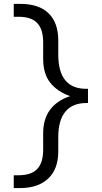

<svg xmlns="http://www.w3.org/2000/svg" viewBox="-20 -762 517 975"><path d="M84 192.9H49.8V127.9H75.2Q139.2 127.9 169.2 95.9Q199.2 64 199.2 -1V-85Q199.2 -227.5 335.9 -273.9Q271 -296.9 235.1 -342Q199.2 -387.2 199.2 -463.9V-547.9Q199.2 -612.8 169.2 -644.8Q139.2 -676.8 75.2 -676.8H49.8V-742.2H84Q178.2 -742.2 227.1 -694.1Q275.9 -646 275.9 -556.2V-484.9Q275.9 -311 418 -311H426.8V-238.8H418Q348.6 -238.8 312.3 -195.3Q275.9 -151.9 275.9 -64.9V6.8Q275.9 97.2 224.4 145Q172.9 192.9 84 192.9Z"/></svg>

Font: Cadman
Style: Regular
Weight: 400
Designer: Paul James MIller
Foundry: High-Logic / Made with FontCreator
Version: Version 2.114;March 28, 2021;FontCreator 13.0.0.2683 64-bit